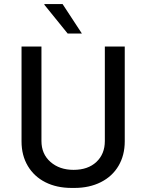

<svg xmlns="http://www.w3.org/2000/svg" viewBox="-20 -915 720 945"><path d="M383 -750H313L198 -892L199 -895H288ZM594 -219Q594 -151 563.5 -99Q533 -47 476.5 -18.5Q420 10 346 10H333Q259 10 203.5 -18Q148 -46 117 -98Q86 -150 86 -219V-686H184V-221Q184 -157 228.5 -118Q273 -79 342 -79Q413 -79 454.5 -118Q496 -157 496 -221V-686H594Z"/></svg>

Font: Chivo
Style: Regular
Weight: 400
Designer: Hector Gatti
Foundry: Omnibus-Type
Version: Version 1.003